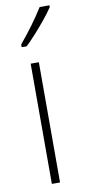

<svg xmlns="http://www.w3.org/2000/svg" viewBox="-88 -798 370 832"><g transform="rotate(-10 97.0 -382.0)"><path d="M106 0H70V-529H106ZM194 -756Q178 -732 155.5 -704.5Q133 -677 109 -650.5Q85 -624 66 -606H44V-618Q77 -658 102 -692Q127 -726 151 -764H194Z"/></g></svg>

Font: Noto Sans Arabic ExtCond ExtLt
Style: Regular
Weight: 200
Width: 2
Designer: Monotype Design Team, Nadine Chahine, Nizar Qandah and Khaled Hosny
Foundry: Monotype Imaging Inc.
Version: Version 2.012; ttfautohint (v1.8.4.7-5d5b)